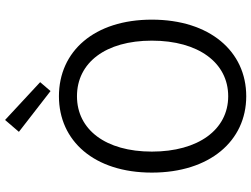

<svg xmlns="http://www.w3.org/2000/svg" viewBox="-140 -864 1016 777"><g transform="rotate(-90 368.5 -475.0)"><path d="M368 13C550 13 678 -135 678 -369C678 -602 550 -745 368 -745C187 -745 59 -602 59 -369C59 -135 187 13 368 13ZM368 -60C233 -60 144 -181 144 -369C144 -556 233 -672 368 -672C504 -672 593 -556 593 -369C593 -181 504 -60 368 -60ZM389 -779 425 -821 272 -963 224 -907Z"/></g></svg>

Font: Genne Gothic Normal
Style: Regular
Weight: 350
Designer: Ryoko NISHIZUKA (kana & ideographs); Paul D. Hunt (Latin, Greek & Cyrillic); Wenlong ZHANG (bopomofo); Sandoll Communica
Foundry: Adobe Systems Incorporated
Version: Version 1.004;PS 1.004;hotconv 16.6.51;makeotf.lib2.5.65220